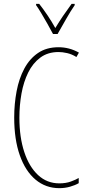

<svg xmlns="http://www.w3.org/2000/svg" viewBox="-20 -970 455 1000"><path d="M285 -699Q229 -699 190 -670Q151 -641 127 -592.5Q103 -544 92 -483Q81 -422 81 -357Q81 -255 106.5 -178Q132 -101 178.5 -58Q225 -15 289 -15Q323 -15 349 -24.5Q375 -34 390 -43V-16Q371 -5 344.5 2.5Q318 10 289 10Q218 10 165 -34.5Q112 -79 83 -161.5Q54 -244 54 -358Q54 -429 66.5 -495Q79 -561 106.5 -612.5Q134 -664 178 -694Q222 -724 285 -724Q341 -724 391 -696L378 -673Q354 -688 329.5 -693.5Q305 -699 285 -699ZM256 -793Q243 -818 226.5 -847Q210 -876 194.5 -902Q179 -928 168 -943V-950H184Q204 -925 227 -891Q250 -857 268 -824Q288 -857 308 -886.5Q328 -916 353 -950H369V-943Q347 -911 323.5 -869.5Q300 -828 280 -793Z"/></svg>

Font: Noto Sans Gurmukhi ExtraCondensed Thin
Style: Regular
Weight: 100
Width: 2
Designer: Jelle Bosma - Monotype Design Team
Foundry: Monotype Imaging Inc.
Version: Version 2.004; ttfautohint (v1.8.4.7-5d5b)